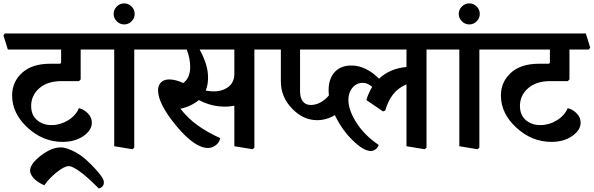

<svg xmlns="http://www.w3.org/2000/svg" viewBox="-46 -845 3472 1123"><path d="M521.5 -649.4 547.4 -566.4 539.1 -555.2H425.8V-380.4L416 -370.6H314Q231 -370.6 183.6 -328.6Q136.2 -286.6 136.2 -225.6Q136.2 -171.9 170.7 -142.6Q205.1 -113.3 255.4 -113.3Q306.2 -113.3 351.8 -141.1Q397.5 -168.9 415.5 -212.4Q444.8 -205.6 468 -181.9Q491.2 -158.2 491.2 -127.4Q491.2 -83.5 441.9 -49.3Q392.6 -15.1 319.8 -15.1Q206.1 -15.1 115.5 -98.1Q24.9 -181.2 24.9 -286.6Q24.9 -365.7 83 -418.9Q141.1 -472.2 247.6 -472.2H301.8Q306.6 -472.2 309.1 -474.6Q311.5 -477.1 311.5 -481.9V-555.2H0L-25.9 -638.2L-17.6 -649.4Z M561.5 223.1Q561.5 235.8 553.7 244.9Q545.9 253.9 531.7 257.3Q463.9 189 420.2 157.7Q376.5 126.5 356 126.5Q331.5 126.5 286.9 161.6Q242.2 196.8 212.9 238.8Q169.9 219.2 149.9 196Q129.9 172.9 129.9 153.3Q129.9 113.8 192.6 65.4Q255.4 17.1 309.6 17.1Q344.7 17.1 399.4 47.4Q454.1 77.6 520.5 152.8Q540 175.3 550.8 191.7Q561.5 208 561.5 223.1Z M857.9 -555.2H739.3V19L728.5 27.8L622.1 10.3V-555.2H521.5L495.6 -638.2L503.9 -649.4H840.3L866.2 -566.4Z M618.7 -763.7Q618.7 -788.6 637 -806.9Q655.3 -825.2 680.7 -825.2Q705.6 -825.2 723.6 -806.9Q741.7 -788.6 741.7 -763.7Q741.7 -738.8 723.6 -720.5Q705.6 -702.1 680.7 -702.1Q655.3 -702.1 637 -720.5Q618.7 -738.8 618.7 -763.7Z M1324.7 -555.2H1121.6Q1146.5 -509.8 1158.7 -470Q1170.9 -430.2 1170.9 -390.6Q1170.9 -369.6 1167.5 -350.8Q1164.1 -332 1157.2 -315.4Q1169.4 -313 1180.9 -311.8Q1192.4 -310.5 1203.1 -310.5Q1255.9 -310.5 1290.3 -337.2Q1324.7 -363.8 1324.7 -413.6ZM1533.7 -649.4 1559.6 -566.4 1551.3 -555.2H1441.9V19L1431.2 27.8L1324.7 10.3V-226.6Q1303.7 -223.1 1292.7 -222.2Q1281.7 -221.2 1272.9 -221.2Q1230.5 -221.2 1193.1 -230.5Q1155.8 -239.7 1117.2 -259.8Q1098.1 -243.2 1071.3 -230Q1044.4 -216.8 1009.3 -209Q1055.2 -150.9 1111.8 -110.6Q1168.5 -70.3 1242.2 -37.1Q1236.3 -10.3 1215.3 5.1Q1194.3 20.5 1170.4 20.5Q1092.8 20.5 985.6 -108.4Q878.4 -237.3 878.4 -317.4Q878.4 -345.2 895.3 -362.8Q912.1 -380.4 944.3 -380.4Q961.9 -380.4 983.2 -375Q1004.4 -369.6 1025.9 -359.4Q1046.9 -375 1056.6 -398.4Q1066.4 -421.9 1066.4 -454.1Q1066.4 -477.5 1061.5 -503.2Q1056.6 -528.8 1045.9 -555.2H840.3L814.5 -638.2L822.8 -649.4Z M2331.5 -453.1V-555.2H1709V-312.5Q1709 -272.9 1725.1 -252Q1741.2 -231 1772 -231Q1800.3 -231 1828.1 -245.8Q1856 -260.7 1877.9 -287.1Q1877 -294.9 1876.5 -302.2Q1876 -309.6 1876 -317.4Q1876 -384.3 1911.4 -423.1Q1946.8 -461.9 2008.3 -461.9Q2052.7 -461.9 2094.2 -441.4Q2135.7 -420.9 2170.9 -384.8Q2201.7 -414.1 2242.4 -431.6Q2283.2 -449.2 2331.5 -453.1ZM2540 -649.4 2565.9 -566.4 2557.6 -555.2H2448.7V19L2438 27.8L2331.5 10.3V-351.6Q2282.2 -330.6 2252.9 -292.7Q2223.6 -254.9 2207 -198.2L2194.3 -193.4L2096.7 -259.8Q2103 -280.8 2111.6 -300Q2120.1 -319.3 2130.9 -336.4Q2117.2 -348.6 2103.8 -354.5Q2090.3 -360.4 2075.2 -360.4Q2039.6 -360.4 2015.6 -332Q1991.7 -303.7 1991.7 -260.3Q1991.7 -202.1 2038.1 -128.4Q2084.5 -54.7 2168.9 2.9Q2163.6 19 2150.6 28.6Q2137.7 38.1 2122.1 38.1Q2080.6 38.1 2016.6 -24.4Q1952.6 -86.9 1912.6 -171.9Q1889.6 -157.7 1863.3 -149.9Q1836.9 -142.1 1809.1 -142.1Q1727.5 -142.1 1662.1 -210Q1596.7 -277.8 1596.7 -368.7V-555.2H1533.7L1507.8 -638.2L1516.1 -649.4Z M2876.5 -555.2H2757.8V19L2747.1 27.8L2640.6 10.3V-555.2H2540L2514.2 -638.2L2522.5 -649.4H2858.9L2884.8 -566.4Z M2637.2 -763.7Q2637.2 -788.6 2655.5 -806.9Q2673.8 -825.2 2699.2 -825.2Q2724.1 -825.2 2742.2 -806.9Q2760.3 -788.6 2760.3 -763.7Q2760.3 -738.8 2742.2 -720.5Q2724.1 -702.1 2699.2 -702.1Q2673.8 -702.1 2655.5 -720.5Q2637.2 -738.8 2637.2 -763.7Z M3380.4 -649.4 3406.2 -566.4 3397.9 -555.2H3284.7V-380.4L3274.9 -370.6H3172.9Q3089.8 -370.6 3042.5 -328.6Q2995.1 -286.6 2995.1 -225.6Q2995.1 -171.9 3029.5 -142.6Q3064 -113.3 3114.3 -113.3Q3165 -113.3 3210.7 -141.1Q3256.3 -168.9 3274.4 -212.4Q3303.7 -205.6 3326.9 -181.9Q3350.1 -158.2 3350.1 -127.4Q3350.1 -83.5 3300.8 -49.3Q3251.5 -15.1 3178.7 -15.1Q3064.9 -15.1 2974.4 -98.1Q2883.8 -181.2 2883.8 -286.6Q2883.8 -365.7 2941.9 -418.9Q3000 -472.2 3106.4 -472.2H3160.6Q3165.5 -472.2 3168 -474.6Q3170.4 -477.1 3170.4 -481.9V-555.2H2858.9L2833 -638.2L2841.3 -649.4Z"/></svg>

Font: Sitara
Style: Bold
Weight: 700
Designer: Neelakash Kshetrimayum
Foundry: Neelakash Kshetrimayum
Version: Version 1.000;PS Version 1.000;PS 1.0;hotconv 1.;hotconv 1.0